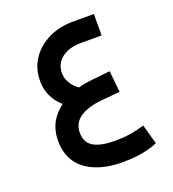

<svg xmlns="http://www.w3.org/2000/svg" viewBox="-124 -757 776 860"><g transform="rotate(-20 264.0 -327.0)"><path d="M420 -661V-559H322Q264 -559 229.5 -532Q195 -505 195 -461Q195 -439 206 -418Q217 -397 236 -381.5Q255 -366 279 -359L247 -291Q206 -293 170 -316Q134 -339 112.5 -377Q91 -415 91 -461Q91 -520 121 -565Q151 -610 203 -635.5Q255 -661 322 -661ZM399 -396 409 -294 322 -286Q255 -280 217 -254.5Q179 -229 179 -182Q179 -136 213 -115.5Q247 -95 314 -95Q358 -95 389 -100Q420 -105 457 -116L483 -22Q446 -7 406 0Q366 7 314 7Q259 7 215 -5.5Q171 -18 139.5 -41.5Q108 -65 91.5 -100Q75 -135 75 -180Q75 -242 106.5 -285.5Q138 -329 191.5 -354.5Q245 -380 312 -387Z"/></g></svg>

Font: Lexend Medium
Style: Regular
Weight: 500
Designer: Bonnie Shaver-Troup, Thomas Jockin
Foundry: Lexend
Version: Version 1.005